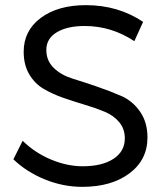

<svg xmlns="http://www.w3.org/2000/svg" viewBox="-20 -723 651 746"><path d="M32 -104 68 -176Q116 -129 178.5 -103Q241 -77 301 -77Q377 -77 421 -106Q465 -135 465 -185Q465 -222 443.5 -248Q422 -274 387.5 -288.5Q353 -303 311 -315.5Q269 -328 227 -342.5Q185 -357 150 -377.5Q115 -398 93.5 -434.5Q72 -471 72 -522Q72 -604 138.5 -653.5Q205 -703 314 -703Q439 -703 536 -638L502 -563Q413 -622 309 -622Q241 -622 200.5 -597.5Q160 -573 160 -529Q160 -487 189 -459Q218 -431 262 -417.5Q306 -404 357 -386.5Q408 -369 451.5 -350Q495 -331 524 -289.5Q553 -248 553 -189Q553 -102 483 -49.5Q413 3 300 3Q225 3 154 -26Q83 -55 32 -104Z"/></svg>

Font: Trueno
Style: Lt
Weight: 300
Designer: Julieta Ulanovsky
Foundry: Julieta Ulanovsky
Version: Version 3.001b